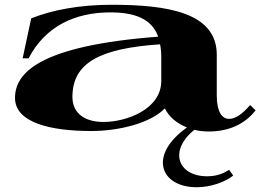

<svg xmlns="http://www.w3.org/2000/svg" viewBox="-20 -535 1106 806"><path d="M363 15C480 15 612 -18 672 -80C690 -43 724 -16 765 0C601 116 652 251 806 251C863 251 924 230 959 202L942 178C921 191 893 205 850 205C725 205 688 96 796 10C816 15 836 17 857 17C937 17 1007 -12 1053 -72L1030 -94C1000 -59 970 -36 942 -36C911 -36 890 -67 890 -134V-305C890 -483 682 -515 448 -515C314 -515 199 -493 111 -458L75 -290H100C171 -427 298 -483 443 -483C542 -483 617 -458 644 -381C143 -343 43 -228 43 -124C43 -20 192 15 363 15ZM414 -23C338 -23 284 -58 284 -128C284 -273 402 -332 652 -349C655 -334 657 -316 657 -296V-195C657 -78 514 -23 414 -23Z"/></svg>

Font: Sprat Extended
Style: Bold
Weight: 700
Width: 9
Designer: Ethan Nakache
Foundry: Collletttivo
Version: Version 2.000;Glyphs 3.2 (3217)